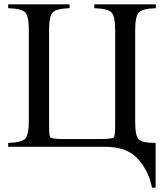

<svg xmlns="http://www.w3.org/2000/svg" viewBox="-20 -682 762 892"><path d="M703 -18V190H686Q672 115 622 57.5Q572 0 467 0H18V-18Q80 -20 97 -37.5Q114 -55 114 -121V-542Q114 -607 97 -624.5Q80 -642 18 -644V-662H303V-644Q242 -642 225 -624.5Q208 -607 208 -542V-100Q208 -54 213 -45Q218 -36 272 -36H442Q505 -36 510 -45.5Q515 -55 515 -109V-542Q515 -607 497.5 -624.5Q480 -642 418 -644V-662H704V-644Q643 -642 625.5 -624.5Q608 -607 608 -542V-119Q608 -51 624 -34.5Q640 -18 703 -18Z"/></svg>

Font: New Athena Unicode
Style: Regular
Weight: 400
Designer: J. Rusten 1997; rev. by R. Hancock 2001, 2002, rev. by D. Mastronarde 2002-2021
Foundry: GreekKeys New Athena Unicode
Version: Version 5.008